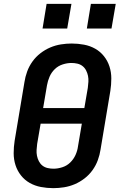

<svg xmlns="http://www.w3.org/2000/svg" viewBox="-20 -969 640 997"><path d="M257 8Q224 8 192.5 2Q161 -4 134.5 -19Q108 -34 89 -58Q70 -82 60.5 -111.5Q51 -141 51 -173.5Q51 -206 56 -238L107 -543Q111 -570 121 -597.5Q131 -625 148.5 -649.5Q166 -674 190 -692.5Q214 -711 241 -722.5Q268 -734 296.5 -738.5Q325 -743 352 -743Q385 -743 416.5 -737Q448 -731 474.5 -716Q501 -701 520 -677Q539 -653 548.5 -623.5Q558 -594 558 -561.5Q558 -529 553 -497L502 -192Q498 -165 488 -137.5Q478 -110 460.5 -85.5Q443 -61 419 -42.5Q395 -24 368 -12.5Q341 -1 312.5 3.5Q284 8 257 8ZM418 -408 436 -513Q438 -529 439 -544.5Q440 -560 437 -575Q434 -590 427 -603.5Q420 -617 408.5 -626Q397 -635 382 -638.5Q367 -642 351 -642Q329 -642 305.5 -634.5Q282 -627 264.5 -610Q247 -593 237.5 -571Q228 -549 224 -526L204 -408ZM258 -93Q280 -93 303.5 -100.5Q327 -108 344.5 -125Q362 -142 372 -164Q382 -186 385 -209L405 -327H191L173 -222Q171 -206 170 -190.5Q169 -175 172 -160Q175 -145 182 -131.5Q189 -118 200.5 -109Q212 -100 227 -96.5Q242 -93 258 -93ZM559 -821H431L452 -949H581ZM201 -821 222 -949H351L329 -821Z"/></svg>

Font: Iosevka SS04 Extended Oblique
Style: Bold
Weight: 700
Width: 7
Italic angle: -9°
Monospace: yes
Designer: Belleve Invis
Foundry: Belleve Invis
Version: Version 19.0.0; ttfautohint (v1.8.4)